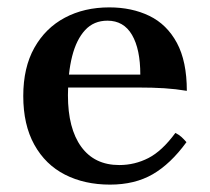

<svg xmlns="http://www.w3.org/2000/svg" viewBox="-20 -485 568 520"><path d="M278 15Q209 15 156 -12Q103 -39 73 -93Q43 -147 43 -225Q43 -302 73 -355.5Q103 -409 155.5 -437Q208 -465 276 -465Q337 -465 384.5 -442Q432 -419 459 -369Q486 -319 486 -239Q456 -244 425 -246Q394 -248 351 -248H143V-283H360Q360 -352 337.5 -390.5Q315 -429 271 -429Q234 -429 210.5 -403.5Q187 -378 175.5 -333Q164 -288 164 -227Q164 -137 200 -87.5Q236 -38 303 -38Q345 -38 382 -57Q419 -76 455 -125Q465 -120 471.5 -114Q478 -108 485 -100Q442 -41 393.5 -13Q345 15 278 15Z"/></svg>

Font: Poltawski Nowy SemiBold
Style: Regular
Weight: 600
Version: Version 1.001;gftools[0.9.25]